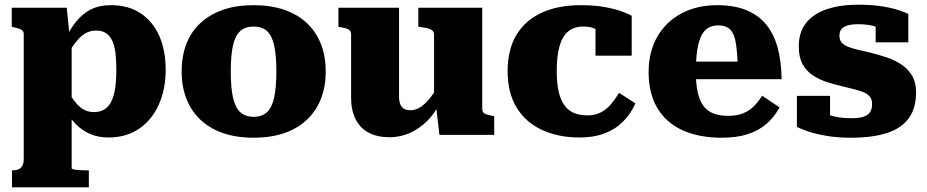

<svg xmlns="http://www.w3.org/2000/svg" viewBox="-20 -574 3946 817"><path d="M358 223H31V151H33Q48 151 58.5 146.5Q69 142 75 131.5Q81 121 81 103V-428Q81 -438 76.5 -443Q72 -448 62.5 -451.5Q53 -455 38 -458L30 -460V-541H264L279 -392L285 -391V142Q285 145 294.5 147Q304 149 319 150Q334 151 350 151H358ZM442 11Q397 11 362 -4.5Q327 -20 299.5 -49Q272 -78 253 -120V-208Q275 -174 293 -149Q311 -124 331.5 -110.5Q352 -97 380 -97Q405 -97 423.5 -108Q442 -119 453.5 -142Q465 -165 470 -198.5Q475 -232 475 -277Q475 -320 471 -351Q467 -382 456.5 -403Q446 -424 429.5 -434Q413 -444 389 -444Q362 -444 340.5 -430.5Q319 -417 298.5 -389.5Q278 -362 253 -319V-398Q276 -447 303.5 -481.5Q331 -516 367 -534Q403 -552 452 -552Q527 -552 579 -517Q631 -482 658 -420.5Q685 -359 685 -277Q685 -194 655.5 -128.5Q626 -63 571.5 -26Q517 11 442 11Z M1366 -270Q1366 -184 1330 -120.5Q1294 -57 1225.5 -22.5Q1157 12 1059 12Q962 12 893.5 -22.5Q825 -57 789 -120.5Q753 -184 753 -270Q753 -335 773 -387Q793 -439 833 -476Q873 -513 929.5 -532.5Q986 -552 1059 -552Q1132 -552 1189 -532.5Q1246 -513 1285.5 -476Q1325 -439 1345.5 -387Q1366 -335 1366 -270ZM962 -270Q962 -201 971.5 -158.5Q981 -116 1002.5 -96.5Q1024 -77 1059 -77Q1095 -77 1116 -96.5Q1137 -116 1146.5 -158.5Q1156 -201 1156 -270Q1156 -339 1146.5 -381Q1137 -423 1116 -442Q1095 -461 1059 -461Q1024 -461 1002.5 -442Q981 -423 971.5 -381Q962 -339 962 -270Z M1678 -541V-164Q1678 -145 1683 -131.5Q1688 -118 1698.5 -111.5Q1709 -105 1727 -105Q1748 -105 1768 -117.5Q1788 -130 1809.5 -156.5Q1831 -183 1854 -225L1851 -136Q1830 -91 1797 -58.5Q1764 -26 1723.5 -8Q1683 10 1638 10Q1586 10 1549.5 -9Q1513 -28 1493.5 -66Q1474 -104 1474 -158V-428Q1474 -442 1464 -448Q1454 -454 1431 -458L1420 -460V-541ZM2032 -541V-110Q2032 -101 2036.5 -95.5Q2041 -90 2051 -87Q2061 -84 2075 -81L2083 -79V0H1850L1835 -126L1827 -132V-428Q1827 -442 1812 -449Q1797 -456 1775 -458L1760 -461V-541Z M2481 -83Q2513 -83 2538 -96.5Q2563 -110 2581.5 -132.5Q2600 -155 2614 -179L2684 -134Q2664 -90 2631.5 -57Q2599 -24 2553 -6.5Q2507 11 2447 11Q2356 11 2286.5 -21Q2217 -53 2178.5 -116Q2140 -179 2140 -271Q2140 -362 2177 -424.5Q2214 -487 2284 -519.5Q2354 -552 2452 -552Q2510 -552 2553.5 -544Q2597 -536 2625.5 -525.5Q2654 -515 2668 -507V-337H2514V-491Q2528 -491 2535.5 -483Q2543 -475 2546 -464.5Q2549 -454 2547.5 -444Q2546 -434 2543 -431Q2528 -445 2509 -453Q2490 -461 2462 -461Q2423 -461 2398 -440.5Q2373 -420 2361 -378Q2349 -336 2349 -271Q2349 -221 2357 -185.5Q2365 -150 2381 -127Q2397 -104 2422 -93.5Q2447 -83 2481 -83Z M2941 -268Q2941 -217 2949 -181Q2957 -145 2973.5 -123Q2990 -101 3016.5 -91Q3043 -81 3079 -81Q3116 -81 3142.5 -92Q3169 -103 3188.5 -122.5Q3208 -142 3223 -167L3297 -117Q3275 -76 3241.5 -47Q3208 -18 3161.5 -3Q3115 12 3051 12Q2954 12 2884 -20Q2814 -52 2777 -114.5Q2740 -177 2740 -267Q2740 -353 2776.5 -417Q2813 -481 2879 -516.5Q2945 -552 3032 -552Q3102 -552 3153 -532Q3204 -512 3237.5 -473Q3271 -434 3288 -374.5Q3305 -315 3306 -237H2893V-312H3139L3120 -282Q3118 -339 3113.5 -375Q3109 -411 3099.5 -430.5Q3090 -450 3074 -458Q3058 -466 3036 -466Q3013 -466 2995.5 -456.5Q2978 -447 2966 -425Q2954 -403 2947.5 -364.5Q2941 -326 2941 -268Z M3691 -132Q3691 -151 3681 -163Q3671 -175 3653.5 -182Q3636 -189 3614 -194.5Q3592 -200 3567 -206Q3533 -214 3500 -224.5Q3467 -235 3439.5 -253Q3412 -271 3395.5 -300.5Q3379 -330 3379 -376Q3379 -438 3410.5 -477Q3442 -516 3499 -535Q3556 -554 3631 -554Q3692 -554 3736.5 -546.5Q3781 -539 3808 -529.5Q3835 -520 3845 -515V-394H3706V-488Q3722 -490 3730.5 -486Q3739 -482 3741.5 -475Q3744 -468 3742.5 -460.5Q3741 -453 3739 -446Q3727 -454 3711 -459.5Q3695 -465 3675.5 -468Q3656 -471 3631 -471Q3591 -471 3571.5 -459.5Q3552 -448 3552 -422Q3552 -404 3561.5 -393Q3571 -382 3588.5 -375Q3606 -368 3629.5 -362.5Q3653 -357 3680 -351Q3715 -342 3749.5 -331Q3784 -320 3813.5 -301Q3843 -282 3860.5 -253Q3878 -224 3878 -180Q3878 -114 3847.5 -71.5Q3817 -29 3755.5 -8.5Q3694 12 3601 12Q3543 12 3496.5 4Q3450 -4 3418 -15Q3386 -26 3371 -34V-166H3512V-42Q3492 -48 3481 -58.5Q3470 -69 3466 -79Q3462 -89 3465.5 -95Q3469 -101 3478 -99Q3491 -91 3509 -84.5Q3527 -78 3550.5 -74.5Q3574 -71 3603 -71Q3634 -71 3653.5 -77Q3673 -83 3682 -96.5Q3691 -110 3691 -132Z"/></svg>

Font: Roboto Serif 20pt ExtraBold
Style: Regular
Weight: 800
Version: Version 1.008